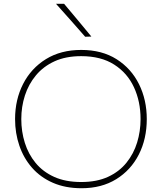

<svg xmlns="http://www.w3.org/2000/svg" viewBox="-20 -990 859 1019"><path d="M413 9Q327 9 261 -19.8Q195 -48.5 150.2 -99.5Q105.5 -150.5 82.8 -216.8Q60 -283 60 -358Q60 -461.5 102.8 -544.8Q145.5 -628 224.2 -676.5Q303 -725 411 -725Q521 -725 598.8 -675.8Q676.5 -626.5 717.8 -543.2Q759 -460 759 -358Q759 -253 716.8 -170Q674.5 -87 596.8 -39Q519 9 413 9ZM411 -24Q494 -24 553.5 -51.5Q613 -79 651.2 -126.5Q689.5 -174 707.8 -233.8Q726 -293.5 726 -358Q726 -451 691 -526.8Q656 -602.5 586 -647.2Q516 -692 411 -692Q329.5 -692 269.8 -664.8Q210 -637.5 170.8 -590.2Q131.5 -543 112.2 -483.2Q93 -423.5 93 -358Q93 -292 111.8 -232Q130.5 -172 169.2 -125Q208 -78 268 -51Q328 -24 411 -24ZM432 -795Q393.5 -838.5 355.5 -882Q317 -925 277 -970H320Q356 -927 392.5 -883.5Q428.5 -839.5 465 -796Z"/></svg>

Font: Heraclito Thin
Style: Regular
Weight: 100
Designer: Kostas Bartsokas (font) & Cristiano Sobral (main changes)
Foundry: Kostas Bartsokas (font) & Cristiano Sobral (main changes)
Version: Version 1.00;July 8, 2020;FontCreator 13.0.0.2655 64-bit